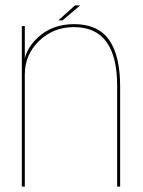

<svg xmlns="http://www.w3.org/2000/svg" viewBox="-20 -688 526 708"><path d="M60.5 0H71.5V-458V-592H60.5ZM412 0H423V-369Q423 -483.5 382 -541.2Q341 -599 253.5 -599Q173 -599 120 -550.2Q67 -501.5 67 -436.5L71.5 -413.5Q71.5 -486 124 -537Q176.5 -588 253 -588Q332.5 -588 372.2 -534Q412 -480 412 -371ZM195 -613H211L275.5 -668H256.5Z"/></svg>

Font: Anybody Thin
Style: Regular
Weight: 100
Designer: Tyler Finck
Foundry: Etcetera Type Company
Version: Version 1.114;gftools[0.9.25]